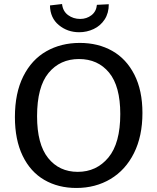

<svg xmlns="http://www.w3.org/2000/svg" viewBox="-20 -923 781 953"><path d="M54 -342Q54 -461 95.5 -544Q137 -627 210 -668.5Q283 -710 376 -710Q467 -710 537 -670.5Q607 -631 647 -552.5Q687 -474 687 -362Q687 -247 645 -163Q603 -79 528.5 -34.5Q454 10 359 10Q269 10 200 -30Q131 -70 92.5 -149.5Q54 -229 54 -342ZM577 -357Q577 -495 521.5 -562.5Q466 -630 372 -630Q278 -630 221 -561Q164 -492 164 -346Q164 -207 219 -138.5Q274 -70 366 -70Q459 -70 518 -141Q577 -212 577 -357ZM228 -896 288 -903Q292 -867 318 -848Q344 -829 378 -829Q410 -829 434 -847.5Q458 -866 461 -899L520 -902Q520 -858 499.5 -826.5Q479 -795 445 -779Q411 -763 373 -763Q315 -763 272 -798.5Q229 -834 228 -896Z"/></svg>

Font: Bitter Pro Medium
Style: Regular
Weight: 500
Designer: Sol Matas, and Bitter project Authors
Foundry: Sol Matas
Version: Version 1.010